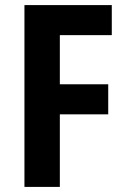

<svg xmlns="http://www.w3.org/2000/svg" viewBox="-20 -734 507 754"><path d="M215 0H76V-714H419V-596H215V-403H405V-285H215Z"/></svg>

Font: Noto Sans Gurmukhi UI Condensed
Style: Bold
Weight: 700
Width: 3
Designer: Jelle Bosma - Monotype Design Team
Foundry: Monotype Imaging Inc.
Version: Version 2.004; ttfautohint (v1.8.4.7-5d5b)